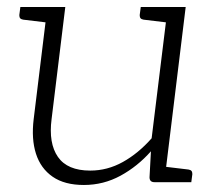

<svg xmlns="http://www.w3.org/2000/svg" viewBox="-20 -519 613 547"><path d="M219 8Q164 8 130 -15.5Q96 -39 82.5 -81Q69 -123 76 -180L115 -499H166L127 -180Q118 -111 145 -72Q172 -33 237 -33Q286 -33 330 -57.5Q374 -82 412 -125L458 -499H509L448 0H420Q406 0 406 -14L410 -88Q372 -45 323.5 -18.5Q275 8 219 8ZM431 0 442 -45 517 -36Q523 -35 525.5 -32Q528 -29 528 -23L525 0ZM132 -499 121 -454 46 -463Q40 -464 37.5 -467Q35 -470 35 -476L38 -499ZM475 -499 464 -454 389 -463Q383 -464 380.5 -467Q378 -470 378 -476L381 -499Z"/></svg>

Font: Aleo Light
Style: Italic
Weight: 300
Italic angle: -7°
Designer: Alessio Laiso
Foundry: Alessio Laiso
Version: Version 2.001;gftools[0.9.29]